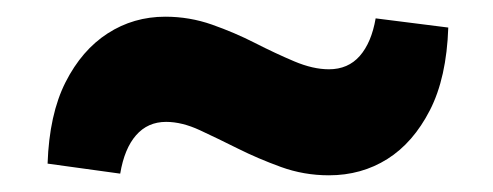

<svg xmlns="http://www.w3.org/2000/svg" viewBox="-20 -347 590 230"><path d="M374 -137Q344 -137 316.5 -147Q289 -157 265 -169Q241 -181 219.5 -191Q198 -201 179 -201Q157 -201 143 -185Q129 -169 124 -139L37 -151Q39 -210 58.5 -248.5Q78 -287 109 -307Q140 -327 178 -327Q207 -327 234 -317.5Q261 -308 285.5 -295.5Q310 -283 332.5 -273.5Q355 -264 374 -264Q397 -264 411 -280Q425 -296 430 -325L517 -314Q515 -254 495 -215Q475 -176 444 -156.5Q413 -137 374 -137Z"/></svg>

Font: Ysabeau Infant Black
Style: Italic
Weight: 900
Italic angle: -12°
Designer: Christian Thalmann (Catharsis Fonts)
Version: Version 2.001;gftools[0.9.30]; featfreeze: ss01,ss02,lnum